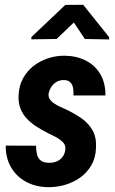

<svg xmlns="http://www.w3.org/2000/svg" viewBox="-20 -771 480 801"><path d="M252.4 -145Q255.4 -164.6 242.7 -177.5Q230 -190.4 212.2 -199.7Q194.3 -209 180.7 -215.3Q154.8 -228.5 131.8 -243.2Q108.9 -257.8 91.6 -276.4Q74.2 -294.9 64.9 -319.3Q55.7 -343.8 57.6 -375Q59.6 -414.1 76.2 -444.3Q92.8 -474.6 119.6 -495.6Q146.5 -516.6 180.4 -527.8Q214.4 -539.1 251 -538.6Q300.8 -537.6 339.4 -517.6Q377.9 -497.6 399.2 -460.4Q420.4 -423.3 419.9 -372.6H286.6Q287.1 -388.2 284.9 -403.1Q282.7 -418 273.2 -427.7Q263.7 -437.5 243.7 -437Q228 -436.5 215.6 -429.2Q203.1 -421.9 194.8 -409.4Q186.5 -397 183.1 -382.3Q180.7 -368.2 187.5 -357.7Q194.3 -347.2 206.1 -339.4Q217.8 -331.5 231 -325.4Q244.1 -319.3 253.4 -315.4Q290 -298.3 320.1 -277.3Q350.1 -256.3 366.7 -226.3Q383.3 -196.3 380.4 -151.4Q378.4 -110.8 360.4 -80.3Q342.3 -49.8 313.5 -29.5Q284.7 -9.3 249.5 0.7Q214.4 10.7 177.2 9.8Q126 8.3 86.7 -13.7Q47.4 -35.6 25.4 -74.2Q3.4 -112.8 3.9 -163.6L130.4 -163.1Q130.4 -143.6 134.3 -127Q138.2 -110.4 150.6 -101.1Q163.1 -91.8 185.5 -91.8Q202.6 -91.8 216.8 -97.7Q231 -103.5 240.2 -115.5Q249.5 -127.4 252.4 -145ZM327.1 -751 435.5 -615.7V-606.4L334 -608.4L288.1 -677.2L216.3 -608.4L110.8 -606.9V-616.2L252.4 -750.5Z"/></svg>

Font: Roboto Condensed
Style: Bold Italic
Weight: 700
Italic angle: -12°
Designer: Christian Robertson
Foundry: Google
Version: Version 3.0